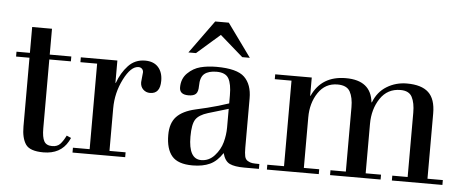

<svg xmlns="http://www.w3.org/2000/svg" viewBox="-50 -852 2377 984"><g transform="rotate(5 1138.5 -360.5)"><path d="M19 -465V-490H88V-623H190V-490H301V-465H190V-111Q190 -65 201.5 -44.5Q213 -24 243 -24Q269 -24 283.5 -39Q298 -54 313 -84L336 -74L327 -56Q289 12 201 12Q131 12 109.5 -20Q88 -52 88 -111V-465Z M436 -25V-465H350V-490H538V-375H540Q559 -428 593.5 -465Q628 -502 680 -502Q724 -502 747.5 -476Q771 -450 771 -406Q771 -339 719 -339Q698 -339 683.5 -353Q669 -367 669 -390Q669 -397 671.5 -416Q674 -435 674 -441Q674 -452 667 -459Q660 -466 649 -466Q610 -466 574 -395Q538 -324 538 -244V-25H621V0H350V-25Z M958 -275 1018 -289Q1075 -303 1128 -321V-363Q1128 -421 1112 -449Q1096 -477 1050 -477Q1009 -477 987.5 -459.5Q966 -442 966 -396Q966 -367 954.5 -355.5Q943 -344 916 -344Q870 -344 870 -381Q870 -426 899 -454.5Q928 -483 965 -492.5Q1002 -502 1047 -502Q1153 -502 1191.5 -464.5Q1230 -427 1230 -356V-102Q1230 -74 1233.5 -58Q1237 -42 1249 -35Q1261 -28 1272.5 -26.5Q1284 -25 1309 -25V0H1233Q1184 0 1158.5 -12Q1133 -24 1122 -65Q1094 -22 1057.5 -5Q1021 12 968 12Q893 12 862 -24.5Q831 -61 831 -133Q831 -194 862 -227Q893 -260 958 -275ZM1128 -293 1024 -262Q978 -248 961.5 -223Q945 -198 945 -134Q945 -19 1010 -19Q1050 -19 1078.5 -50.5Q1107 -82 1117.5 -120.5Q1128 -159 1128 -197ZM897 -563 1020 -733H1090L1213 -563H1174L1055 -667L936 -563Z M1754 -25V-356Q1754 -406 1737.5 -436Q1721 -466 1673 -466Q1610 -466 1574 -412.5Q1538 -359 1538 -285V-25H1617V0H1350V-25H1436V-465H1350V-490H1538V-396H1540Q1588 -502 1713 -502Q1842 -502 1854 -390H1856Q1877 -445 1923.5 -473.5Q1970 -502 2027 -502Q2102 -502 2138 -468.5Q2174 -435 2174 -361V-25H2253V0H1993V-25H2072V-356Q2072 -406 2056.5 -436Q2041 -466 1997 -466Q1930 -466 1893 -410.5Q1856 -355 1856 -279V-25H1935V0H1675V-25Z"/></g></svg>

Font: Justus
Style: Oldstyle
Weight: 500
Version: Version 001.000